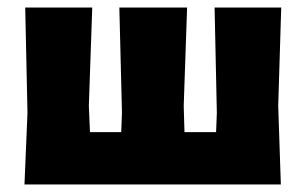

<svg xmlns="http://www.w3.org/2000/svg" viewBox="-20 -490 812 510"><path d="M45 0 53 -190 47 -470H225L216 -209L219 -139H302L304 -190L297 -470H477L468 -209L470 -139H554L556 -190L550 -470H727L719 -209L726 0Z"/></svg>

Font: Alegreya Sans Black
Style: Regular
Weight: 900
Designer: Juan Pablo del Peral
Foundry: Huerta Tipografica
Version: Version 2.007